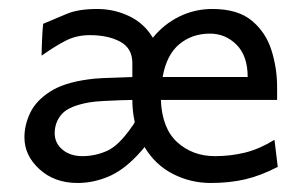

<svg xmlns="http://www.w3.org/2000/svg" viewBox="-20 -401 679 430"><path d="M153.8 8.8Q102.1 8.8 68.4 -22Q34.7 -52.7 34.7 -93.3Q34.7 -121.1 47.6 -148.2Q60.5 -175.3 91.8 -195.6Q123 -215.8 177.2 -223.1Q189.9 -225.1 210.4 -226.1Q231 -227.1 250 -227.5Q269 -228 276.4 -228.5V-259.8Q276.4 -293 249.3 -307.6Q222.2 -322.3 181.2 -322.3Q151.9 -322.3 128.4 -310.5Q105 -298.8 73.2 -276.4Q73.2 -288.6 74.2 -312.3Q75.2 -335.9 76.7 -347.7Q105 -359.9 130.6 -370.4Q156.2 -380.9 197.8 -380.9Q235.4 -380.9 269 -365Q302.7 -349.1 322.3 -316.4Q346.7 -346.7 381.3 -363.8Q416 -380.9 455.6 -380.9Q512.7 -380.9 544.2 -354.5Q575.7 -328.1 588.1 -288.1Q600.6 -248 600.6 -206.5V-177.2H340.3Q342.8 -113.3 377.2 -82.3Q411.6 -51.3 461.4 -51.3Q496.6 -51.3 529.1 -59.3Q561.5 -67.4 594.7 -87.9L602.1 -27.3Q563.5 -7.3 528.8 0.7Q494.1 8.8 452.1 8.8Q406.7 8.8 367.2 -11.5Q327.6 -31.7 303.7 -71.8Q300.3 -66.9 295.9 -62.3Q291.5 -57.6 287.1 -52.7Q254.9 -18.6 221.4 -4.9Q188 8.8 153.8 8.8ZM164.6 -51.3Q192.9 -51.3 219.5 -63Q246.1 -74.7 276.4 -118.7Q277.8 -121.1 279.5 -123.3Q281.2 -125.5 281.7 -127.9Q276.4 -151.9 276.4 -177.2Q267.1 -177.2 248.8 -176.5Q230.5 -175.8 211.7 -174.8Q192.9 -173.8 181.2 -171.9Q135.3 -164.1 118.9 -146Q102.5 -127.9 102.5 -102.5Q102.5 -80.6 119.9 -65.9Q137.2 -51.3 164.6 -51.3ZM344.2 -228.5H534.7Q534.7 -275.9 509.8 -300.8Q484.9 -325.7 450.2 -325.7Q410.2 -325.7 381.6 -302Q353 -278.3 344.2 -228.5Z"/></svg>

Font: Harmattan
Style: Regular
Weight: 400
Designer: George W. Nuss III and SIL International
Foundry: SIL International
Version: Version 4.000